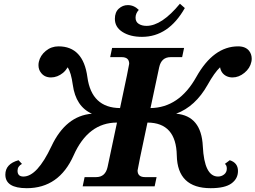

<svg xmlns="http://www.w3.org/2000/svg" viewBox="-20 -986 1352 1016"><path d="M1094.7 9.8Q918.9 9.8 915.5 -163.6Q912.1 -336.9 760.3 -337.4Q708 -91.8 708 -84Q708 -48.8 747.6 -48.8H808.6L798.3 0H417.5L427.7 -48.8H488.8Q537.6 -48.8 549.3 -102.5L599.1 -337.4Q446.8 -337.4 369.6 -163.8Q292.5 9.8 121.6 9.8Q8.3 9.8 8.3 -62Q8.3 -118.7 78.1 -138.2L96.2 -118.7Q72.8 -106 72.8 -82.5Q72.8 -51.8 104 -51.8Q176.8 -51.8 252.4 -212.4Q328.1 -373 466.3 -384.3Q380.9 -422.4 365.2 -537.1Q356.4 -601.6 338.4 -629.9Q327.1 -611.8 313.2 -600.3Q299.3 -588.9 283 -582.5Q266.6 -576.2 250 -576.2Q215.8 -576.2 197.3 -600.6Q183.6 -617.2 183.6 -641.1Q183.6 -649.9 185.5 -658.7Q192.9 -692.4 222.2 -716.6Q251.5 -740.7 289.6 -740.7Q420.4 -740.7 442.4 -578.1Q464.4 -415.5 615.2 -414.1Q663.6 -640.6 663.6 -648.4Q663.6 -683.6 624 -683.6H563L573.2 -732.4H954.1L943.8 -683.6H882.8Q834 -683.6 822.3 -629.9L776.4 -414.1Q927.7 -416 1018.6 -578.4Q1109.4 -740.7 1240.2 -740.7Q1279.3 -740.7 1298.3 -716.8Q1312 -699.2 1312 -674.8Q1312 -667 1310.1 -658.7Q1303.2 -625 1273.4 -600.6Q1243.7 -576.2 1210.4 -576.2Q1193.8 -576.2 1179.9 -582.5Q1166 -588.9 1157 -600.3Q1147.9 -611.8 1144.5 -629.9Q1114.7 -601.6 1078.6 -537.1Q1014.2 -422.4 912.1 -384.3Q1045.4 -373 1053.2 -212.4Q1061 -51.8 1133.8 -51.8Q1151.9 -51.8 1166 -63Q1180.2 -74.2 1180.2 -93.8Q1180.2 -111.8 1169.9 -118.7L1195.8 -138.2Q1239.3 -124.5 1239.3 -81.1Q1239.3 -40.5 1204.8 -15.4Q1170.4 9.8 1094.7 9.8ZM731.4 -791Q668.9 -791 628.4 -816.7Q587.9 -842.3 587.9 -886.2Q587.9 -921.4 608.6 -940.2Q629.4 -959 656.2 -959Q689 -959 714.4 -933.6Q697.3 -915 697.3 -892.6Q697.3 -870.6 713.9 -859.9Q730.5 -849.1 755.4 -849.1Q835.4 -849.1 932.1 -966.3L958 -943.4Q871.6 -791 731.4 -791Z"/></svg>

Font: Munson
Style: Bold Italic
Weight: 700
Italic angle: -12°
Designer: Paul James MIller
Foundry: High-Logic / Made with FontCreator
Version: Version 2.10;May 5, 2019;FontCreator 11.5.0.2430 64-bit